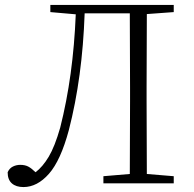

<svg xmlns="http://www.w3.org/2000/svg" viewBox="-20 -743 788 778"><path d="M184 -694V-723H684V-694L575 -686Q574 -539 574 -390V-333Q574 -185 575 -38L684 -29V0H399V-29L506 -38Q507 -183 507 -333V-390Q507 -540 506 -689H323Q314 -429 259 -216Q226 -93 178.5 -39Q131 15 75 15Q45 15 28 0Q11 -15 11 -45Q18 -61 32 -68Q46 -75 62 -75Q82 -75 95.5 -67.5Q109 -60 124 -45Q153 -67 177.5 -108Q202 -149 224 -226Q277 -435 287 -685Z"/></svg>

Font: Minh Nguyen ExtraLight
Style: Regular
Weight: 250
Designer: Ryoko NISHIZUKA 西塚涼子 (kana & ideographs); Frank Grießhammer (Latin, Greek & Cyrillic); Wenlong ZHANG 张文龙 (bopomofo); San
Foundry: Adobe
Version: Version 1.100;July 7, 2023;FontCreator 14.0.0.2814 64-bit